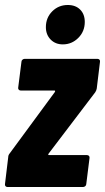

<svg xmlns="http://www.w3.org/2000/svg" viewBox="-20 -750 422 770"><path d="M0 -12 13 -120Q13 -128 19 -135L200 -381Q203 -387 198 -387H63Q58 -387 55 -390.5Q52 -394 53 -399L66 -502Q66 -507 70 -510.5Q74 -514 79 -514H371Q376 -514 379 -510.5Q382 -507 381 -502L368 -395Q367 -388 362 -380L175 -134Q171 -128 177 -128H329Q334 -128 337 -124.5Q340 -121 339 -116L326 -12Q326 -7 322 -3.5Q318 0 313 0H10Q5 0 2 -3.5Q-1 -7 0 -12ZM164 -641Q164 -679 189.5 -704.5Q215 -730 252 -730Q283 -730 301.5 -711.5Q320 -693 320 -662Q320 -624 294 -598Q268 -572 232 -572Q202 -572 183 -591.5Q164 -611 164 -641Z"/></svg>

Font: Barlow Condensed
Style: Bold Italic
Weight: 700
Width: 3
Italic angle: -7°
Designer: Jeremy Tribby
Foundry: Tribby Type
Version: Version 1.408